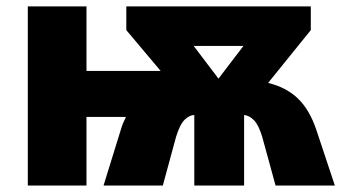

<svg xmlns="http://www.w3.org/2000/svg" viewBox="-20 -573 1054 593"><path d="M939.9 -553.2V-480L808.1 -316.9Q864.3 -303.2 900.1 -268.8Q936 -234.4 957 -171.9L1014.2 0H831.1L790 -149.9Q779.3 -186 764.9 -201.2Q750.5 -216.3 733.9 -217.8V0H580.1V-217.8Q565.9 -217.8 551 -203.9Q536.1 -189.9 523.9 -150.9L482.9 0H299.8L353 -171.9Q356 -182.6 360.1 -192.6Q364.3 -202.6 369.1 -211.9H247.1V0H65.9V-553.2H247.1V-354H476.1L370.1 -480V-553.2ZM731.9 -431.2H578.1L654.8 -330.1Z"/></svg>

Font: Open Sans ExtraBold
Style: Regular
Weight: 800
Designer: Monotype Design Team
Foundry: Monotype Imaging Inc.
Version: Version 3.003; ttfautohint (v1.8.4)